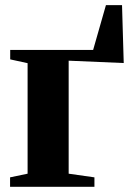

<svg xmlns="http://www.w3.org/2000/svg" viewBox="-20 -714 506 734"><path d="M18.5 0V-36L85.5 -50V-472.5L19 -487V-523H336L385 -694.5H446.5L453 -473L242.5 -482V-50L341 -36V0Z"/></svg>

Font: Merriweather 96pt ExtraBold
Style: Regular
Weight: 800
Version: Version 2.100